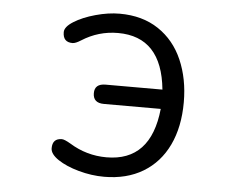

<svg xmlns="http://www.w3.org/2000/svg" viewBox="-52 -786 1104 871"><g transform="rotate(5 500.0 -350.5)"><path d="M373 -352.5Q373 -395.5 422.9 -395.5H681.6Q658.2 -633.8 459 -633.8Q370.1 -633.8 294.9 -585.9Q270.5 -570.3 256.8 -570.3Q212.9 -570.3 212.9 -616.2Q212.9 -640.6 252 -665Q291 -689.5 349.1 -705.6Q407.2 -721.7 459 -721.7Q562.5 -721.7 635.7 -672.9Q709 -624 746.1 -538.6Q783.2 -453.1 783.2 -346.7Q783.2 -234.4 743.7 -151.4Q704.1 -68.4 629.4 -23.4Q554.7 21.5 452.1 21.5Q394.5 21.5 336.4 5.4Q278.3 -10.7 241.2 -35.6Q204.1 -60.5 204.1 -86.9Q204.1 -131.8 247.1 -131.8Q258.8 -131.8 287.1 -115.2Q364.3 -67.4 455.1 -67.4Q657.2 -67.4 681.6 -307.6H422.9Q373 -307.6 373 -352.5Z"/></g></svg>

Font: KTXP_ComRound
Style: Medium
Weight: 500
Version: Version 1.01;May 16, 2022;FontCreator 13.0.0.2683 64-bit